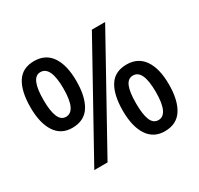

<svg xmlns="http://www.w3.org/2000/svg" viewBox="-154 -915 1159 1116"><g transform="rotate(-30 426.0 -357.0)"><path d="M196 -724Q273 -724 312.5 -665.5Q352 -607 352 -501Q352 -395 314.5 -335.5Q277 -276 196 -276Q122 -276 83 -335.5Q44 -395 44 -501Q44 -607 80.5 -665.5Q117 -724 196 -724ZM196 -650Q163 -650 147 -612.5Q131 -575 131 -501Q131 -426 147 -388Q163 -350 196 -350Q265 -350 265 -501Q265 -650 196 -650ZM668 -714 272 0H183L579 -714ZM652 -438Q728 -438 768 -379.5Q808 -321 808 -215Q808 -109 770 -49.5Q732 10 652 10Q578 10 538.5 -49.5Q499 -109 499 -215Q499 -321 535.5 -379.5Q572 -438 652 -438ZM652 -364Q618 -364 602.5 -327Q587 -290 587 -215Q587 -140 602.5 -102.5Q618 -65 652 -65Q720 -65 720 -215Q720 -364 652 -364Z"/></g></svg>

Font: Noto Sans Tangsa Medium
Style: Regular
Weight: 500
Version: Version 1.504